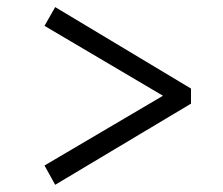

<svg xmlns="http://www.w3.org/2000/svg" viewBox="-20 -552 622 535"><path d="M133.8 -37.1 104 -90.8 434.1 -285.2 104 -480 133.8 -532.2 512.2 -305.2V-263.2Z"/></svg>

Font: Literata Book
Style: Regular
Weight: 400
Designer: Latin by Veronika Burian and Jose Scaglione. Greek by Irene Vlachou. Cyrillic by Vera Evstafieva
Foundry: TypeTogether
Version: Version 2.003;PS 002.003;hotconv 1.0.88;makeotf.lib2.5.64775